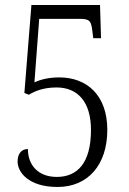

<svg xmlns="http://www.w3.org/2000/svg" viewBox="-20 -734 512 764"><path d="M209 10C329 10 407 -77 407 -217C407 -356 325 -426 216 -426C173 -426 139 -417 117 -406L136 -659H298C338 -659 343 -650 348 -607L351 -582H382L378 -714H105L77 -364L95 -357C119 -372 154 -386 205 -386C289 -386 342 -329 342 -217C342 -84 287 -30 206 -30C130 -30 91 -79 91 -141C66 -141 50 -123 50 -91C50 -50 92 10 209 10Z"/></svg>

Font: Noto Serif Hebrew Condensed Light
Style: Regular
Weight: 300
Width: 3
Designer: Monotype Design Team
Foundry: Monotype Imaging Inc.
Version: Version 2.004